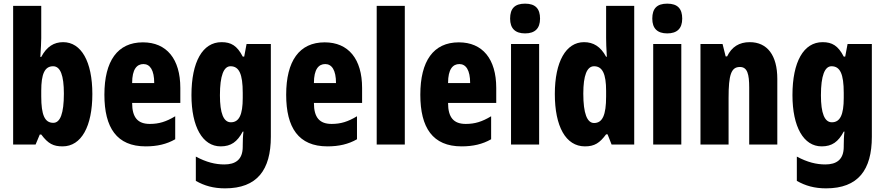

<svg xmlns="http://www.w3.org/2000/svg" viewBox="-20 -792 4848 1052"><path d="M206 -583V-760H52V0H175L198 -55H206C244 -4 273 10 323 10C426 10 486 -100 486 -277C486 -455 425 -561 326 -561C276 -561 236 -537 206 -480H201C204 -528 206 -562 206 -583ZM271 -429C311 -429 330 -379 330 -279C330 -170 310 -119 272 -119C225 -119 206 -162 206 -264V-295C206 -385 224 -429 271 -429Z M763 -560C624 -560 552 -458 552 -273C552 -92 620 10 778 10C841 10 893 -2 940 -29V-155C890 -125 851 -113 801 -113C735 -113 704 -148 704 -228H968V-310C968 -469 893 -560 763 -560ZM766 -441C802 -441 825 -408 825 -337H704C704 -413 730 -441 766 -441Z M1194 -561C1090 -561 1029 -453 1029 -271C1029 -97 1090 10 1189 10C1246 10 1280 -15 1310 -71H1314C1311 -50 1310 -17 1310 5V12C1310 83 1270 109 1209 109C1160 109 1111 97 1053 66V199C1100 226 1150 240 1213 240C1389 240 1464 139 1464 -43V-551H1331L1318 -482H1310C1279 -542 1246 -561 1194 -561ZM1243 -429C1290 -429 1310 -387 1310 -283V-255C1310 -163 1290 -122 1245 -122C1205 -122 1185 -171 1185 -270C1185 -378 1206 -429 1243 -429Z M1759 -560C1620 -560 1548 -458 1548 -273C1548 -92 1616 10 1774 10C1837 10 1889 -2 1936 -29V-155C1886 -125 1847 -113 1797 -113C1731 -113 1700 -148 1700 -228H1964V-310C1964 -469 1889 -560 1759 -560ZM1762 -441C1798 -441 1821 -408 1821 -337H1700C1700 -413 1726 -441 1762 -441Z M2198 0V-760H2044V0Z M2494 -560C2355 -560 2283 -458 2283 -273C2283 -92 2351 10 2509 10C2572 10 2624 -2 2671 -29V-155C2621 -125 2582 -113 2532 -113C2466 -113 2435 -148 2435 -228H2699V-310C2699 -469 2624 -560 2494 -560ZM2497 -441C2533 -441 2556 -408 2556 -337H2435C2435 -413 2461 -441 2497 -441Z M2857 -772C2800 -772 2775 -745 2775 -690C2775 -636 2803 -609 2857 -609C2911 -609 2939 -636 2939 -690C2939 -744 2914 -772 2857 -772ZM2934 -551H2780V0H2934Z M3185 10C3238 10 3266 -9 3301 -56H3309L3331 0H3455V-760H3301V-584C3301 -562 3302 -528 3305 -481H3301C3271 -537 3231 -561 3180 -561C3081 -561 3020 -454 3020 -277C3020 -99 3080 10 3185 10ZM3235 -118C3197 -118 3176 -170 3176 -279C3176 -379 3196 -429 3235 -429C3281 -429 3301 -387 3301 -294V-263C3301 -161 3281 -118 3235 -118Z M3636 -772C3579 -772 3554 -745 3554 -690C3554 -636 3582 -609 3636 -609C3690 -609 3718 -636 3718 -690C3718 -744 3693 -772 3636 -772ZM3713 -551H3559V0H3713Z M4088 -561C4030 -561 3989 -535 3964 -483H3956L3939 -551H3818V0H3972V-256C3972 -382 3986 -425 4034 -425C4075 -425 4085 -386 4085 -312V0H4239V-360C4239 -489 4184 -561 4088 -561Z M4487 -561C4383 -561 4322 -453 4322 -271C4322 -97 4383 10 4482 10C4539 10 4573 -15 4603 -71H4607C4604 -50 4603 -17 4603 5V12C4603 83 4563 109 4502 109C4453 109 4404 97 4346 66V199C4393 226 4443 240 4506 240C4682 240 4757 139 4757 -43V-551H4624L4611 -482H4603C4572 -542 4539 -561 4487 -561ZM4536 -429C4583 -429 4603 -387 4603 -283V-255C4603 -163 4583 -122 4538 -122C4498 -122 4478 -171 4478 -270C4478 -378 4499 -429 4536 -429Z"/></svg>

Font: Noto Sans Bengali ExtraCondensed ExtraBold
Style: Regular
Weight: 800
Width: 2
Designer: Joana Ranito - Universal Thirst; Jelle Bosma - Monotype Design Team
Foundry: Universal Thirst ehf.
Version: Version 3.000